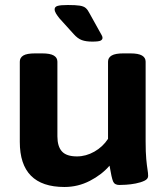

<svg xmlns="http://www.w3.org/2000/svg" viewBox="-20 -738 665 766"><path d="M237 8Q59 8 59 -172V-492Q59 -508 73 -516.5Q87 -525 120 -525H148Q180 -525 194.5 -516.5Q209 -508 209 -492V-194Q209 -154 227 -134Q245 -114 287 -114Q323 -114 356.5 -133Q390 -152 411 -184V-492Q411 -508 425.5 -516.5Q440 -525 472 -525H500Q532 -525 546.5 -516.5Q561 -508 561 -492V-174Q561 -130 563.5 -103.5Q566 -77 568.5 -62Q571 -47 571 -36Q571 -24 556.5 -17Q542 -10 521.5 -6Q501 -2 482.5 -1Q464 0 456 0Q437 0 431 -14.5Q425 -29 417 -77Q386 -41 338.5 -16.5Q291 8 237 8ZM348 -572Q323 -572 306.5 -578Q290 -584 274 -602L217 -665Q209 -675 203.5 -684Q198 -693 198 -701Q198 -711 210 -714.5Q222 -718 251 -718Q282 -718 298 -715.5Q314 -713 322 -706Q330 -699 336 -687L376 -615Q382 -604 385.5 -598Q389 -592 389 -587Q389 -580 381.5 -576Q374 -572 348 -572Z"/></svg>

Font: Asap Semi Expanded
Style: Bold
Weight: 700
Width: 6
Designer: Pablo Cosgaya
Foundry: Omnibus-Type
Version: Version 3.001; ttfautohint (v1.8.4.7-5d5b)